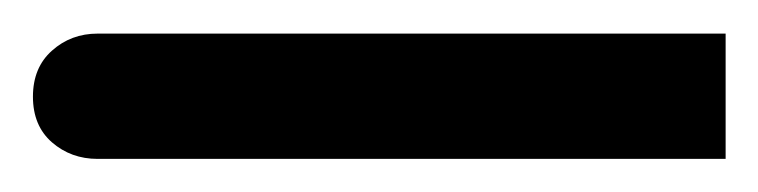

<svg xmlns="http://www.w3.org/2000/svg" viewBox="-59 -96 458 116"><path d="M379.4 0H0Q-16.1 0 -27.6 -10Q-39.1 -20 -39.1 -37.6Q-39.1 -55.2 -27.6 -65.4Q-16.1 -75.7 0 -75.7H379.4Z"/></svg>

Font: Noto Sans Syriac Estrangela
Style: Regular
Weight: 400
Designer: Monotype Design team
Foundry: Monotype Imaging Inc.
Version: Version 1.00